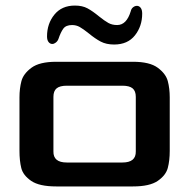

<svg xmlns="http://www.w3.org/2000/svg" viewBox="-20 -670 680 690"><path d="M50 -128V-320Q50 -352 57 -378.5Q64 -405 93 -426.5Q122 -448 182 -448H458Q518 -448 547 -426.5Q576 -405 583 -378.5Q590 -352 590 -320V-128Q590 -93 583 -66.5Q576 -40 547 -20Q518 0 458 0H182Q121 0 92 -20Q63 -40 56.5 -66Q50 -92 50 -128ZM420 -86Q469 -86 468 -126V-322Q468 -343 456.5 -352.5Q445 -362 420 -362H220Q195 -362 183.5 -352.5Q172 -343 172 -322V-126Q171 -86 220 -86ZM299 -550Q279 -566 266.5 -573Q254 -580 239 -580Q217 -580 207.5 -567Q198 -554 190 -530Q187 -522 180.5 -517Q174 -512 168 -512Q160 -512 154.5 -519Q149 -526 149 -539Q149 -585 175.5 -617.5Q202 -650 249 -650Q276 -650 294.5 -640Q313 -630 336 -611Q356 -595 369.5 -587.5Q383 -580 401 -580Q435 -580 450 -630Q452 -639 458.5 -644Q465 -649 472 -649Q480 -649 485.5 -642Q491 -635 491 -621Q491 -576 465 -543Q439 -510 390 -510Q362 -510 342 -520.5Q322 -531 299 -550Z"/></svg>

Font: Gold
Style: Regular
Weight: 400
Designer: jaiki
Version: Version 1.000